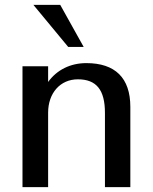

<svg xmlns="http://www.w3.org/2000/svg" viewBox="-20 -774 632 794"><path d="M179 -308C179 -389 229 -446 302 -446C379 -446 414 -402 414 -307V0H519V-332C519 -452 456 -513 337 -513C271 -513 215 -485 179 -435V-500H73V0H179ZM326 -580 229 -754H118L262 -580Z"/></svg>

Font: Perun Medium
Style: Regular
Weight: 500
Foundry: Copyright (c) Stefan Peev, Context Ltd, 2016
Version: Version 1.089